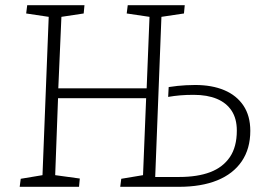

<svg xmlns="http://www.w3.org/2000/svg" viewBox="-20 -721 1008 741"><path d="M544 -342H204L193 -45L288 -32L285 0H56L60 -31L144 -45L168 -656L81 -669L85 -701H306L303 -669L217 -656L205 -380H546L557 -656L469 -669L473 -701H693L690 -669L603 -656L579 -38H672Q742 -38 791 -56.5Q840 -75 867 -114.5Q894 -154 894 -217Q894 -263 874 -293.5Q854 -324 817 -339.5Q780 -355 727 -355Q699 -355 675.5 -353Q652 -351 629 -347L631 -385Q650 -388 665.5 -389.5Q681 -391 697.5 -392Q714 -393 733 -393Q798 -393 845.5 -373Q893 -353 919.5 -313.5Q946 -274 946 -216Q946 -147 913 -98.5Q880 -50 818.5 -25Q757 0 670 0H444L448 -31L532 -45Z"/></svg>

Font: Literata ExtraLight
Style: Italic
Weight: 250
Italic angle: -2°
Designer: Latin by Veronika Burian and Jose Scaglione. Greek by Irene Vlachou. Cyrillic by Vera Evstafieva
Foundry: TypeTogether
Version: Version 3.002